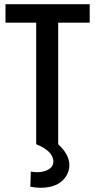

<svg xmlns="http://www.w3.org/2000/svg" viewBox="-20 -679 449 904"><path d="M170.9 205.1Q259.8 205.1 293.9 146.5Q306.6 123 306.6 98.6Q306.6 49.8 257.8 3.9Q255.9 1 253.9 0V-572.3H402.3V-659.2H5.9V-572.3H150.4V0Q229.5 32.2 231.4 80.1Q231.4 114.3 189.5 127Q173.8 131.8 155.3 131.8Q141.6 131.8 125 128.9L123 200.2Q150.4 205.1 170.9 205.1Z"/></svg>

Font: Yaldevi Colombo SemiBold
Style: Regular
Weight: 600
Designer: Sol Matas, Denzil Rajitha, Kosala Senevirathne and Pathum Egodawatta
Foundry: Mooniak
Version: Version 1.020 ; ttfautohint (v1.6)